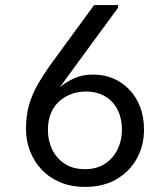

<svg xmlns="http://www.w3.org/2000/svg" viewBox="-20 -731 655 761"><path d="M317.9 9.8Q261.7 9.8 218 -8.8Q174.3 -27.3 144.3 -59.6Q114.3 -91.8 98.6 -133.1Q83 -174.3 83 -219.7Q83 -272.5 95.2 -315.2Q107.4 -357.9 130.9 -398.4Q154.3 -439 187 -483.9L353 -710.9H447.8V-700.2Q390.1 -621.6 332.3 -542.7Q274.4 -463.9 216.8 -384.8Q240.2 -404.8 272.9 -420.2Q305.7 -435.5 350.1 -435.5Q392.1 -435.5 428.5 -420.2Q464.8 -404.8 492.4 -376Q520 -347.2 535.4 -307.1Q550.8 -267.1 550.8 -217.3Q550.8 -154.3 522.5 -102.8Q494.1 -51.3 441.9 -20.8Q389.6 9.8 317.9 9.8ZM316.4 -60.5Q364.3 -60.5 397 -82.5Q429.7 -104.5 446.5 -140.1Q463.4 -175.8 463.4 -217.3Q463.4 -260.7 446.5 -294.9Q429.7 -329.1 397.5 -348.6Q365.2 -368.2 318.8 -368.2Q295.4 -368.2 269.5 -360.4Q243.7 -352.5 220.9 -334.7Q198.2 -316.9 184.1 -287.4Q169.9 -257.8 169.9 -214.8Q169.9 -173.8 186.8 -138.7Q203.6 -103.5 236.3 -82Q269 -60.5 316.4 -60.5Z"/></svg>

Font: Comme
Style: Regular
Weight: 400
Designer: Vernon Adams
Foundry: Vernon Adams
Version: Version 1.000;gftools[0.9.27]